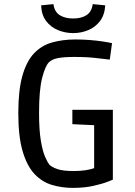

<svg xmlns="http://www.w3.org/2000/svg" viewBox="-20 -901 658 934"><path d="M334 13Q281 13 232.5 -1.5Q184 -16 147.5 -55Q111 -94 90 -165.5Q69 -237 69 -351Q69 -462 89 -532.5Q109 -603 145.5 -641.5Q182 -680 233.5 -694.5Q285 -709 347 -709Q380 -709 414 -706.5Q448 -704 478 -699.5Q508 -695 525 -691L514 -611Q492 -613 448.5 -618.5Q405 -624 341 -624Q292 -624 262.5 -618.5Q233 -613 218 -598Q200 -580 185 -522Q170 -464 170 -352Q170 -267 179 -215Q188 -163 200 -136.5Q212 -110 220 -100Q232 -88 259 -78.5Q286 -69 338 -69Q371 -69 396.5 -73Q422 -77 438 -83V-335L480 -290L332 -297V-367H529V-27Q529 -27 504 -17Q479 -7 435 3Q391 13 334 13ZM336 -740Q297 -740 262 -754.5Q227 -769 204.5 -798.5Q182 -828 180 -875L240 -881Q245 -843 271 -827Q297 -811 336 -811Q375 -811 400.5 -827Q426 -843 431 -881L492 -875Q489 -828 466.5 -798.5Q444 -769 409.5 -754.5Q375 -740 336 -740Z"/></svg>

Font: Ruda Medium
Style: Regular
Weight: 500
Version: Version 2.001